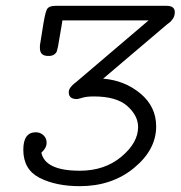

<svg xmlns="http://www.w3.org/2000/svg" viewBox="-20 -631 620 659"><path d="M60 -117Q60 -177 103 -177Q118 -177 129 -167Q140 -157 140 -141Q140 -123 122 -107Q135 -45 254 -45Q339 -45 396.5 -93Q454 -141 454 -195Q454 -234 417 -267Q380 -300 302 -300Q277 -300 262.5 -295.5Q248 -291 244 -291Q216 -291 216 -314Q216 -319 217.5 -323Q219 -327 222 -331Q225 -335 227.5 -337.5Q230 -340 234.5 -344Q239 -348 241 -349L490 -561H194Q195 -562 179 -471Q177 -461 175 -455Q173 -449 166 -444Q159 -439 148 -439H145Q117 -439 117 -466V-475Q120 -494 125 -525Q134 -585 140.5 -598Q147 -611 170 -611H552Q580 -611 580 -589Q580 -582 578 -576Q576 -570 572.5 -565.5Q569 -561 566.5 -558Q564 -555 559 -551.5Q554 -548 553 -547L334 -361Q408 -355 462 -310Q516 -265 516 -197Q516 -117 440 -54.5Q364 8 254 8Q172 8 116 -20.5Q60 -49 60 -117Z"/></svg>

Font: CMU Typewriter Text
Style: LightOblique
Weight: 200
Italic angle: -9.46001°
Version: Version 0.7.0